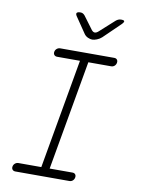

<svg xmlns="http://www.w3.org/2000/svg" viewBox="-101 -1018 802 1086"><g transform="rotate(10 300.0 -475.0)"><path d="M253 -50H384Q395 -50 400.5 -43Q406 -36 404 -25Q402 -14 394 -7Q386 0 375 0H65Q54 0 48 -7Q42 -14 44 -25Q46 -36 54.5 -43Q63 -50 74 -50H205L316 -680H185Q174 -680 168 -687Q162 -694 164 -705Q166 -716 174.5 -723Q183 -730 194 -730H504Q515 -730 520.5 -723Q526 -716 524 -705Q522 -694 514 -687Q506 -680 495 -680H364ZM272 -950Q280 -950 286 -946.5Q292 -943 297 -937L352 -863Q361 -852 370.5 -852Q380 -852 392 -863L475 -938Q482 -944 489.5 -947Q497 -950 505 -950Q522 -950 523.5 -944Q525 -938 512 -925L417 -833Q405 -822 389.5 -816Q374 -810 363 -810Q352 -810 338.5 -816Q325 -822 317 -833L255 -924Q246 -937 250.5 -943.5Q255 -950 272 -950Z"/></g></svg>

Font: Maple Mono Thin
Style: Italic
Weight: 250
Italic angle: -10°
Monospace: yes
Designer: subframe7536
Version: Version 7.000